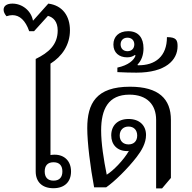

<svg xmlns="http://www.w3.org/2000/svg" viewBox="-60 -1039 1063 1065"><path d="M236 5C299 5 334 -31 334 -88C334 -145 298 -181 243 -181C234 -181 224 -180 220 -179V-686C284 -726 328 -790 328 -871C328 -950 287 -1009 208 -1019L123 -924C113 -980 63 -1019 9 -1019C-24 -1019 -40 -1005 -40 -985C-40 -974 -35 -962 -24 -949C-12 -953 -1 -955 9 -955C49 -955 81 -926 102 -866H129L206 -951C236 -943 260 -919 260 -870C260 -791 210 -747 138 -712V-88C138 -29 175 5 236 5ZM237 -37C203 -37 188 -57 188 -88C188 -119 203 -139 237 -139C271 -139 286 -119 286 -88C286 -57 271 -37 237 -37Z M888 -52V-374C888 -490 821 -558 661 -558C473 -558 424 -465 424 -328C424 -248 441 -112 462 0H529C573 -30 647 -102 698 -168C725 -203 750 -245 750 -290C750 -343 714 -379 653 -379C592 -379 557 -342 557 -288C557 -237 590 -201 645 -201C648 -201 651 -201 655 -202C626 -151 567 -91 532 -70C515 -154 501 -245 501 -315C501 -433 540 -514 658 -514C755 -514 806 -459 806 -374V6H839ZM653 -238C624 -238 604 -256 604 -287C604 -318 624 -337 653 -337C682 -337 701 -318 701 -287C701 -256 682 -238 653 -238Z M697 -636C858 -636 925 -705 925 -783C925 -817 917 -833 866 -833C866 -728 803 -675 704 -677L703 -681C725 -703 736 -735 736 -771C736 -828 709 -866 651 -866C598 -866 569 -835 569 -792C569 -747 600 -721 645 -721C662 -721 676 -725 688 -734L692 -731C683 -705 652 -677 591 -664V-639C620 -637 676 -636 697 -636ZM647 -755C624 -755 609 -770 609 -793C609 -815 624 -830 647 -830C670 -830 685 -815 685 -793C685 -770 670 -755 647 -755Z"/></svg>

Font: Noto Serif Thai
Style: Regular
Weight: 400
Designer: Monotype Design Team
Foundry: Monotype Imaging Inc.
Version: Version 1.901